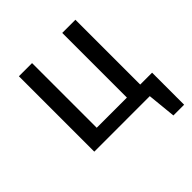

<svg xmlns="http://www.w3.org/2000/svg" viewBox="-182 -663 949 949"><g transform="rotate(-45 292.5 -188.5)"><path d="M570 -74V150H495L480 0H92V-527H184V-75H395V-527H487V-74Z"/></g></svg>

Font: FiraGOUPP
Style: Medium
Weight: 400
Designer: bBox Type
Foundry: bBox Type GmbH
Version: Version 1.001